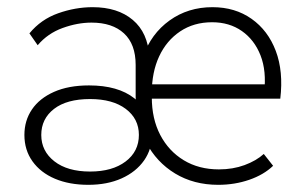

<svg xmlns="http://www.w3.org/2000/svg" viewBox="-20 -505 848 535"><path d="M588 10Q520 10 468 -21.5Q416 -53 387 -108.5Q358 -164 358 -236V-324Q358 -382 325.5 -412Q293 -442 235 -442Q196 -442 154.5 -427Q113 -412 85 -379L62 -412Q94 -451 142 -468Q190 -485 238 -485Q308 -485 350 -449.5Q392 -414 396 -348H379Q401 -411 452.5 -448Q504 -485 572 -485Q635 -485 681 -452.5Q727 -420 748.5 -363Q770 -306 761 -230H389V-270H738L716 -247Q723 -307 706 -350.5Q689 -394 654 -418.5Q619 -443 571 -443Q520 -443 482 -417.5Q444 -392 423.5 -348Q403 -304 403 -246V-234Q403 -174 426.5 -129Q450 -84 492 -58.5Q534 -33 590 -33Q629 -33 661.5 -45Q694 -57 715 -76L741 -43Q715 -18 674.5 -4Q634 10 588 10ZM226 10Q173 10 133 -7Q93 -24 70.5 -55.5Q48 -87 48 -129Q48 -169 69 -200Q90 -231 130.5 -249Q171 -267 228 -267Q309 -267 354.5 -231Q400 -195 400 -133H404Q404 -90 381.5 -58Q359 -26 319 -8Q279 10 226 10ZM231 -27Q293 -27 330 -55Q367 -83 367 -129Q367 -174 330.5 -201.5Q294 -229 231 -229Q166 -229 130.5 -201.5Q95 -174 95 -129Q95 -84 131.5 -55.5Q168 -27 231 -27Z"/></svg>

Font: SUSE ExtraLight
Style: Regular
Weight: 250
Designer: Rene Bieder
Foundry: SUSE
Version: Version 1.000